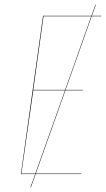

<svg xmlns="http://www.w3.org/2000/svg" viewBox="-20 -748 455 825"><path d="M415 -678.2H374L261.7 -361.8H335.9V-359.9H261.2L133.8 -2H329.1V0H133.3L112.8 57.1H110.8L131.3 0H69.8L165 -680.2H373L390.1 -728H392.1L375 -680.2H415ZM259.8 -361.8 372.1 -678.2H167L123 -361.8ZM131.8 -2 259.3 -359.9H123L71.8 -2Z"/></svg>

Font: Fira Sans Compressed Two
Style: Italic
Weight: 100
Width: 3
Italic angle: -8°
Designer: Carrois Corporate & Edenspiekermann AG
Foundry: Carrois Corporate GbR & Edenspiekermann AG
Version: Version 4.203;PS 004.203;hotconv 1.0.88;makeotf.lib2.5.64775